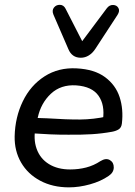

<svg xmlns="http://www.w3.org/2000/svg" viewBox="-20 -786 575 815"><path d="M42.2 -207.5Q44.1 -288.4 76.9 -356.1Q109.7 -423.8 169.1 -461.9Q228.4 -500 305.4 -495.8Q381 -491.9 426 -458.5Q471 -425.1 487.8 -373.7Q504.5 -322.2 497.4 -261.9Q495.4 -244.7 484.5 -237.4Q473.5 -230.1 456.1 -226.8Q413 -219 369.7 -216.3Q326.4 -213.7 270.4 -214.2Q233.4 -214 193.1 -215.7Q152.9 -217.5 107.8 -220.6L120.1 -285.8Q147.6 -284.5 179.8 -283.8Q264 -278.3 320.4 -278.7Q376.8 -279.2 434.7 -291.8L417 -277.9Q425.8 -340.3 398.3 -379.5Q370.8 -418.7 303.8 -423.6Q238.3 -427.8 195.9 -388Q153.5 -348.1 140.3 -286.9L131.7 -249.5Q120.5 -196.5 135.4 -154.6Q150.3 -112.7 187.4 -89.7Q224.4 -66.7 277.8 -66.7Q313.3 -66.7 345.6 -75Q377.9 -83.3 406.3 -102.1Q429.7 -116.4 446.4 -106.5Q463.2 -96.5 462.9 -75.1Q462.6 -53.7 441.4 -39.4Q407.8 -16.2 361.9 -3.5Q316 9.3 272.9 9.3Q203.5 9.3 150.7 -18.9Q97.9 -47 69.4 -96.3Q41 -145.7 42.2 -207.5ZM270.2 -577.5 206.9 -723.7Q199.4 -741.6 208.9 -753.8Q218.5 -765.9 234.4 -765.5Q250.3 -765.1 258.4 -748.9L328.9 -611.2L433.4 -750.9Q444.4 -765.5 460.2 -764.9Q475.9 -764.3 482.7 -751.9Q489.6 -739.6 478.8 -722.7L385.1 -579.2Q373.1 -560.6 357.1 -550.8Q341.2 -540.9 323 -540.9Q285.5 -540.9 270.2 -577.5Z"/></svg>

Font: SN Pro Thin
Style: Italic
Weight: 200
Italic angle: -9°
Designer: Tobias Whetton
Foundry: Supernotes
Version: Version 1.003;Glyphs 3.3 (3324)